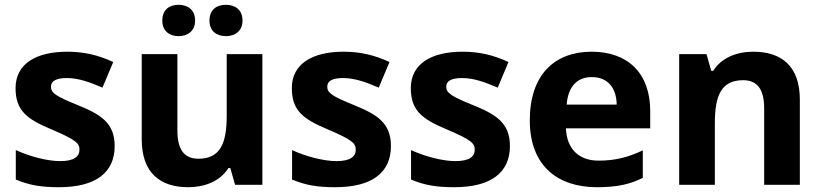

<svg xmlns="http://www.w3.org/2000/svg" viewBox="-20 -772 3436 802"><path d="M459 -162C459 -259 400 -294 307 -332C211 -371 193 -384 193 -410C193 -434 215 -446 259 -446C308 -446 354 -429 408 -406L453 -513C388 -543 329 -556 261 -556C130 -556 45 -505 45 -404C45 -311 91 -275 194 -232C300 -187 312 -173 312 -146C312 -118 289 -99 231 -99C179 -99 105 -118 46 -145V-22C101 1 150 10 226 10C380 10 459 -51 459 -162Z M658 -686C658 -642 688 -621 726 -621C763 -621 795 -642 795 -686C795 -732 763 -752 726 -752C688 -752 658 -732 658 -686ZM855 -686C855 -642 885 -621 924 -621C961 -621 993 -642 993 -686C993 -732 961 -752 924 -752C885 -752 855 -732 855 -686ZM1076 -546H927V-289C927 -173 900 -109 809 -109C748 -109 721 -149 721 -227V-546H572V-190C572 -50 649 10 766 10C834 10 899 -14 934 -70H942L962 0H1076Z M1613 -162C1613 -259 1554 -294 1461 -332C1365 -371 1347 -384 1347 -410C1347 -434 1369 -446 1413 -446C1462 -446 1508 -429 1562 -406L1607 -513C1542 -543 1483 -556 1415 -556C1284 -556 1199 -505 1199 -404C1199 -311 1245 -275 1348 -232C1454 -187 1466 -173 1466 -146C1466 -118 1443 -99 1385 -99C1333 -99 1259 -118 1200 -145V-22C1255 1 1304 10 1380 10C1534 10 1613 -51 1613 -162Z M2110 -162C2110 -259 2051 -294 1958 -332C1862 -371 1844 -384 1844 -410C1844 -434 1866 -446 1910 -446C1959 -446 2005 -429 2059 -406L2104 -513C2039 -543 1980 -556 1912 -556C1781 -556 1696 -505 1696 -404C1696 -311 1742 -275 1845 -232C1951 -187 1963 -173 1963 -146C1963 -118 1940 -99 1882 -99C1830 -99 1756 -118 1697 -145V-22C1752 1 1801 10 1877 10C2031 10 2110 -51 2110 -162Z M2451 -556C2297 -556 2193 -460 2193 -269C2193 -80 2309 10 2473 10C2557 10 2611 -2 2665 -29V-144C2604 -115 2550 -101 2480 -101C2396 -101 2347 -152 2344 -236H2696V-308C2696 -467 2602 -556 2451 -556ZM2452 -450C2522 -450 2555 -401 2556 -335H2347C2353 -414 2394 -450 2452 -450Z M3127 -556C3059 -556 2994 -532 2959 -476H2951L2931 -546H2817V0H2966V-257C2966 -373 2993 -437 3084 -437C3145 -437 3172 -397 3172 -319V0H3321V-356C3321 -496 3244 -556 3127 -556Z"/></svg>

Font: Noto Sans Lisu
Style: Bold
Weight: 700
Designer: Monotype Design Team. David Williams.
Foundry: Monotype Imaging Inc.
Version: Version 2.102